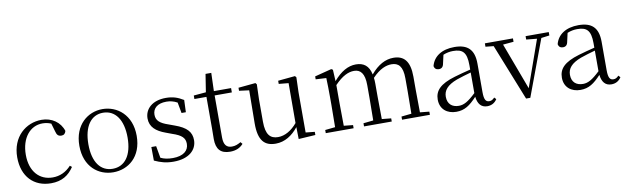

<svg xmlns="http://www.w3.org/2000/svg" viewBox="-43 -1135 5265 1616"><g transform="rotate(-10 2589.5 -326.5)"><path d="M294 14C387 14 446 -25 490 -91L474 -104C429 -55 376 -32 316 -32C204 -32 125 -115 125 -258C125 -404 204 -495 308 -495C333 -495 357 -491 382 -480L403 -408C410 -379 423 -366 449 -366C469 -366 482 -376 488 -399C464 -477 392 -526 306 -526C172 -526 50 -426 50 -250C50 -85 148 14 294 14Z M826 14C953 14 1072 -74 1072 -255C1072 -435 951 -526 826 -526C702 -526 582 -435 582 -255C582 -75 700 14 826 14ZM826 -16C723 -16 659 -101 659 -254C659 -407 723 -495 826 -495C929 -495 994 -407 994 -254C994 -101 929 -16 826 -16Z M1341 14C1474 14 1541 -53 1541 -135C1541 -204 1503 -248 1402 -284L1353 -302C1281 -326 1250 -353 1250 -403C1250 -456 1289 -494 1367 -494C1399 -494 1429 -487 1460 -470L1477 -378H1514L1518 -482C1469 -512 1427 -526 1368 -526C1252 -526 1187 -463 1187 -382C1187 -309 1237 -267 1317 -238L1368 -219C1450 -192 1476 -164 1476 -115C1476 -57 1430 -17 1340 -17C1297 -17 1265 -24 1236 -38L1218 -140H1177L1178 -24C1232 1 1278 14 1341 14Z M1824 14C1873 14 1910 -2 1937 -33L1923 -50C1896 -35 1876 -26 1846 -26C1801 -26 1777 -53 1777 -116V-475H1924V-512H1777L1782 -667H1733L1709 -514L1604 -505V-475H1707V-201C1707 -165 1706 -146 1706 -115C1706 -28 1743 14 1824 14Z M2410 9 2554 0V-27L2477 -35V-379L2481 -506L2471 -518L2325 -504V-477L2408 -469L2407 -128C2359 -71 2302 -37 2243 -37C2176 -37 2139 -76 2139 -187V-379L2143 -506L2133 -518L1986 -504V-478L2071 -467L2068 -185C2067 -37 2119 14 2214 14C2292 14 2357 -29 2408 -93Z M3379 0H3533V-27L3454 -35L3452 -227V-340C3452 -474 3402 -526 3313 -526C3245 -526 3180 -492 3118 -418C3102 -495 3058 -526 2992 -526C2925 -526 2861 -489 2800 -417L2795 -515L2782 -523L2638 -486V-461L2728 -456C2730 -406 2731 -354 2731 -286V-227L2729 -36L2643 -27V0H2881V-27L2803 -35L2801 -227V-383C2867 -452 2920 -475 2968 -475C3022 -475 3057 -438 3057 -338V-227L3055 -36L2970 -27V0H3207V-27L3128 -35L3126 -227V-338C3126 -356 3125 -373 3123 -388C3187 -455 3242 -475 3288 -475C3347 -475 3383 -441 3383 -338V-227C3383 -172 3382 -91 3381 -36L3295 -27V0Z M4022 13C4057 13 4086 -2 4106 -33L4091 -49C4075 -32 4063 -26 4046 -26C4017 -26 4002 -45 4002 -111V-354C4002 -476 3946 -526 3834 -526C3727 -526 3655 -479 3634 -398C3638 -377 3652 -365 3674 -365C3697 -365 3712 -376 3717 -407L3733 -478C3762 -490 3790 -495 3817 -495C3897 -495 3933 -466 3933 -354V-316C3888 -305 3839 -292 3795 -279C3667 -241 3620 -190 3620 -114C3620 -31 3680 14 3757 14C3829 14 3874 -18 3935 -83C3942 -23 3969 13 4022 13ZM3933 -115C3867 -52 3829 -32 3787 -32C3729 -32 3691 -64 3691 -126C3691 -179 3723 -221 3809 -253C3846 -266 3890 -279 3933 -291Z M4441 -483 4532 -474 4391 -76 4242 -475 4333 -483V-512H4093V-483L4162 -476L4354 6H4390L4569 -474L4639 -483V-512H4441Z M5083 13C5118 13 5147 -2 5167 -33L5152 -49C5136 -32 5124 -26 5107 -26C5078 -26 5063 -45 5063 -111V-354C5063 -476 5007 -526 4895 -526C4788 -526 4716 -479 4695 -398C4699 -377 4713 -365 4735 -365C4758 -365 4773 -376 4778 -407L4794 -478C4823 -490 4851 -495 4878 -495C4958 -495 4994 -466 4994 -354V-316C4949 -305 4900 -292 4856 -279C4728 -241 4681 -190 4681 -114C4681 -31 4741 14 4818 14C4890 14 4935 -18 4996 -83C5003 -23 5030 13 5083 13ZM4994 -115C4928 -52 4890 -32 4848 -32C4790 -32 4752 -64 4752 -126C4752 -179 4784 -221 4870 -253C4907 -266 4951 -279 4994 -291Z"/></g></svg>

Font: Noto Serif CJK KR Light
Style: Regular
Weight: 300
Designer: Ryoko NISHIZUKA 西塚涼子 (kana & ideographs); Frank Grießhammer (Latin, Greek & Cyrillic); Wenlong ZHANG 张文龙 (bopomofo); San
Foundry: Adobe
Version: Version 2.001;hotconv 1.1.0;makeotfexe 2.6.0